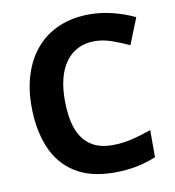

<svg xmlns="http://www.w3.org/2000/svg" viewBox="-82 -797 801 880"><g transform="rotate(-10 318.5 -357.0)"><path d="M393.2 -598.8Q349.9 -598.8 316.2 -581.7Q282.5 -564.7 259.4 -533.1Q236.2 -501.5 224.6 -456.4Q213.1 -411.2 213.1 -355Q213.1 -278.8 231.7 -225.1Q250.3 -171.5 290.6 -143.3Q330.8 -115.2 393.1 -115.2Q437.2 -115.2 480.7 -125.2Q524.1 -135.2 575 -153.1V-26.9Q528.1 -7.9 482.1 1Q436.2 10 379.2 10Q269.2 10 197.7 -35.5Q126.1 -81 92.1 -163.5Q58 -246 58 -356Q58 -437 80.1 -504.5Q102.1 -572 144.6 -621Q187.1 -670 249.6 -697Q312.1 -724 393.2 -724Q446.2 -724 499.7 -710.5Q553.1 -697.1 602 -674.1L553.2 -551.9Q513.3 -570.8 472.8 -584.8Q432.3 -598.8 393.2 -598.8Z"/></g></svg>

Font: Noto Sans Hebrew
Style: Regular
Weight: 400
Designer: Monotype Design Team
Foundry: Monotype Imaging Inc.
Version: Version 2.003;January 10, 2023;FontCreator 14.0.0.2877 64-bi